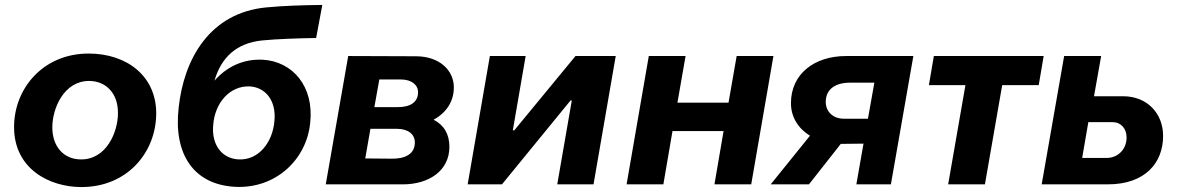

<svg xmlns="http://www.w3.org/2000/svg" viewBox="-20 -747 4773 778"><path d="M310 11C497 11 613 -131 613 -288C613 -438 495 -530 339 -530C155 -530 37 -389 37 -232C37 -62 181 11 310 11ZM309 -101C238 -101 192 -153 192 -231C192 -308 239 -419 341 -419C404 -419 458 -375 458 -289C458 -211 411 -101 309 -101Z M932 10C1096 19 1223 -100 1237 -250C1253 -398 1165 -498 1045 -505C965 -509 898 -476 849 -420C877 -516 939 -572 1041 -583C1100 -589 1190 -592 1261 -593L1286 -727C1206 -726 1133 -724 1059 -717C829 -695 725 -507 704 -311C682 -121 766 1 932 10ZM949 -101C880 -103 836 -160 844 -241C851 -332 912 -399 990 -397C1057 -394 1100 -338 1092 -257C1085 -170 1028 -98 949 -101Z M1300 0H1613C1715 0 1801 -53 1801 -152C1801 -204 1779 -240 1737 -262C1790 -291 1819 -337 1819 -393C1819 -462 1761 -519 1665 -519L1391 -520ZM1460 -105 1481 -225H1589C1635 -225 1661 -202 1661 -170C1661 -122 1621 -104 1570 -104ZM1497 -313 1517 -425H1604C1648 -425 1674 -403 1674 -373C1674 -334 1644 -313 1593 -313Z M1875 0H2014L2292 -340H2297L2238 0H2385L2475 -520H2312L2064 -219H2058L2110 -520H1965Z M2965 -520 2932 -331H2725L2758 -520H2609L2519 0H2668L2705 -216H2912L2875 0H3024L3114 -520Z M3450 0H3590L3681 -520H3409C3278 -520 3185 -446 3185 -329C3185 -272 3215 -226 3262 -197L3103 0H3258L3387 -164H3394L3479 -165ZM3326 -334C3326 -387 3367 -412 3424 -412H3523L3497 -266H3399C3355 -266 3326 -295 3326 -334Z M3744 -402H3892L3822 0H3971L4041 -402H4189L4209 -520H3764Z M4201 0H4469C4621 0 4693 -88 4693 -196C4693 -287 4629 -357 4531 -357H4413L4442 -520H4292ZM4365 -107 4390 -252H4489C4522 -252 4545 -226 4545 -190C4545 -141 4509 -107 4464 -107Z"/></svg>

Font: Fixel Display
Style: Bold Italic
Weight: 700
Italic angle: -10°
Designer: AlfaBravo + MacPaw
Foundry: Kyrylo Tkachov, Marchela Mozhyna, Serhii Makarenko, Maria Weinstein, Zakhar Kryvoshyya
Version: Version 1.210;Glyphs 3.2 (3217)